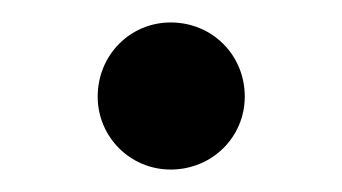

<svg xmlns="http://www.w3.org/2000/svg" viewBox="-20 -141 305 171"><path d="M67 -55C67 -19 96 10 132 10C169 10 198 -19 198 -55C198 -92 169 -121 132 -121C96 -121 67 -92 67 -55Z"/></svg>

Font: Libre Baskerville
Style: Regular
Weight: 400
Designer: Pablo Impallari, Rodrigo Fuenzalida
Foundry: Pablo Impallari, Rodrigo Fuenzalida
Version: Version 1.051;Glyphs 3.2.3 (3260)